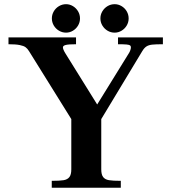

<svg xmlns="http://www.w3.org/2000/svg" viewBox="-20 -874 798 894"><path d="M312 -85.5V-319.5L115 -636Q108 -647.5 99.2 -654Q90.5 -660.5 72 -664.2Q53.5 -668 19.5 -668V-700H334V-668Q300.6 -668 286.8 -664.8Q273 -661.5 273 -653.5Q273 -644 284.5 -625.5L432.5 -387.5L581.5 -628.5Q585 -634.5 587.2 -641.4Q589.5 -648.2 589.5 -653.6Q589.5 -660 585.5 -662.8Q581.5 -665.5 569.2 -666.8Q556.9 -668 529.5 -668V-700H738.5V-668Q705 -668 688.8 -666.2Q672.5 -664.5 662 -657.8Q651.5 -651 642.5 -636L451.5 -319.5V-85.5Q451.5 -60.6 460.5 -49.3Q469.5 -38 487.5 -35Q505.5 -32 542.5 -32V0H221V-32Q258.5 -32 276.2 -35Q294 -38 303 -49.3Q312 -60.6 312 -85.5ZM447.5 -788.2Q447.5 -806 456.6 -821.3Q465.7 -836.5 480.8 -845.5Q495.8 -854.5 514 -854.5Q531 -854.5 546.1 -845.5Q561.2 -836.5 570.1 -821.3Q579 -806 579 -788.1Q579 -770.3 570 -755.1Q561 -740 546 -731Q531 -722 514 -722Q495.8 -722 480.8 -731Q465.7 -740 456.6 -755.2Q447.5 -770.5 447.5 -788.2ZM221.5 -788.2Q221.5 -806 230.5 -821.3Q239.5 -836.5 254.7 -845.5Q270 -854.5 287.6 -854.5Q304.5 -854.5 319.5 -845.5Q334.4 -836.5 343.5 -821.3Q352.5 -806 352.5 -788.1Q352.5 -770.3 343.5 -755.1Q334.5 -740 319.6 -731Q304.7 -722 287.5 -722Q270 -722 254.7 -731Q239.5 -740 230.5 -755.2Q221.5 -770.5 221.5 -788.2Z"/></svg>

Font: Didactic
Style: Regular
Weight: 400
Designer: Tyler Finck
Foundry: Etcetera Type Co
Version: Version 3.007;FEAKit 1.0